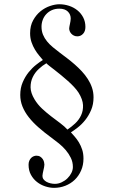

<svg xmlns="http://www.w3.org/2000/svg" viewBox="-20 -697 540 912"><path d="M353.5 -256.3Q344.7 -270 331.3 -284.4Q317.9 -298.8 302.2 -312.7Q286.6 -326.7 270.5 -339.8Q254.4 -353 240.2 -364Q226.1 -375 215.3 -383.3Q204.6 -391.6 200.2 -396.5Q181.6 -385.7 163.8 -369.1Q146 -352.5 135.5 -330.6Q125 -308.6 125.2 -282.2Q125.5 -255.9 144 -225.1Q158.7 -200.7 179.9 -180.9Q201.2 -161.1 223.6 -144Q246.1 -127 266.6 -111.6Q287.1 -96.2 300.3 -81.5Q318.8 -93.8 336.9 -110.6Q355 -127.4 365.2 -149.4Q375.5 -171.4 374.3 -198Q373 -224.6 353.5 -256.3ZM424.3 -234.9Q424.3 -201.2 412.8 -174.3Q401.4 -147.5 384.8 -126.7Q368.2 -106 349.6 -91.6Q331.1 -77.1 316.9 -68.4Q325.2 -59.1 335.4 -47.4Q345.7 -35.6 355 -20.3Q364.3 -4.9 370.4 13.9Q376.5 32.7 376.5 56.2Q376.5 87.4 365.2 113Q354 138.7 335 157Q315.9 175.3 290.5 185.3Q265.1 195.3 236.8 195.3Q216.3 195.3 194.8 188.2Q173.3 181.2 155.8 167.5Q138.2 153.8 127 133.3Q115.7 112.8 115.7 85.4Q115.7 74.7 119.1 66.7Q122.6 58.6 127.9 53.2Q133.3 47.9 139.9 45.2Q146.5 42.5 153.3 42.5Q164.1 42.5 171.4 47.4Q178.7 52.2 183.1 58.8Q187.5 65.4 189.2 72.8Q190.9 80.1 190.9 84.5Q190.9 89.8 189.5 96.9Q188 104 186.3 111.6Q184.6 119.1 183.1 126.5Q181.6 133.8 181.6 138.7Q181.6 147.9 187 155Q192.4 162.1 200.9 166.7Q209.5 171.4 220 173.8Q230.5 176.3 240.7 176.3Q257.3 176.3 272.9 168.9Q288.6 161.6 300.3 150.1Q312 138.7 319.1 124.5Q326.2 110.4 326.2 96.2Q326.2 72.8 316.4 52.7Q306.6 32.7 292 15.6Q277.3 -1.5 259.8 -15.6Q242.2 -29.8 226.1 -41.5Q191.4 -66.9 163.6 -91.3Q135.7 -115.7 116.5 -140.4Q97.2 -165 86.7 -191.2Q76.2 -217.3 76.2 -246.1Q76.2 -279.3 87.9 -306.4Q99.6 -333.5 116.2 -354Q132.8 -374.5 151.4 -389.2Q169.9 -403.8 183.6 -412.1Q176.3 -420.9 165.8 -433.3Q155.3 -445.8 145.8 -461.7Q136.2 -477.5 129.6 -496.8Q123 -516.1 123 -539.1Q123 -574.7 137.5 -600.8Q151.9 -627 172.9 -643.8Q193.8 -660.6 218 -668.7Q242.2 -676.8 261.7 -676.8Q285.6 -676.8 307.9 -669.4Q330.1 -662.1 347.4 -648.2Q364.7 -634.3 375.2 -614.3Q385.7 -594.2 385.7 -568.8Q385.7 -548.3 374.5 -536.4Q363.3 -524.4 347.2 -524.4Q338.4 -524.4 331.3 -527.8Q324.2 -531.2 319.1 -536.6Q314 -542 311.3 -548.6Q308.6 -555.2 308.6 -562Q308.6 -565.4 309.8 -571.3Q311 -577.1 312.3 -583.5Q313.5 -589.8 314.7 -596.4Q315.9 -603 315.9 -608.9Q315.9 -628.9 302 -642.3Q288.1 -655.8 261.7 -655.8Q241.7 -655.8 226.1 -648.7Q210.4 -641.6 199.5 -629.6Q188.5 -617.7 182.9 -602.3Q177.2 -586.9 177.2 -570.3Q177.2 -549.3 184.3 -532.2Q191.4 -515.1 203.4 -500.5Q215.3 -485.8 231.2 -472.7Q247.1 -459.5 264.6 -446.3Q280.8 -434.1 298.8 -420.4Q316.9 -406.7 334.7 -391.1Q352.5 -375.5 368.7 -358.2Q384.8 -340.8 397.2 -321.5Q409.7 -302.2 417 -280.5Q424.3 -258.8 424.3 -234.9Z"/></svg>

Font: Doulos SIL Compact
Style: Regular
Weight: 400
Designer: Walt Agee, Victor Gaultney, Peter Martin, Debbi Hosken
Foundry: SIL International
Version: Version 4.110; 2011; Maintenance release ; LnSpcTght